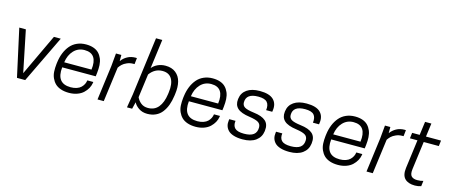

<svg xmlns="http://www.w3.org/2000/svg" viewBox="-48 -1429 4873 2069"><g transform="rotate(15 2388.5 -394.5)"><path d="M161.1 0 44.9 -529.8H118.2L212.9 -65.9L431.2 -529.8H507.8L252.9 0Z M976.6 -235.8H602.5Q583 -51.8 744.6 -51.8Q782.7 -51.8 812.3 -62Q841.8 -72.3 859.6 -89.6Q877.4 -106.9 887.5 -127Q897.5 -147 900.4 -169.9H967.3L965.3 -157.2Q960.4 -127 944.6 -98.1Q928.7 -69.3 902.3 -44.2Q876 -19 834.5 -3.9Q793 11.2 742.7 11.2Q690.9 11.2 651.1 -2.4Q611.3 -16.1 586.9 -40.3Q562.5 -64.5 547.6 -97.9Q532.7 -131.3 530.8 -170.9Q528.8 -210.4 533.7 -254.9L536.6 -276.9Q544.4 -335 564 -382.3Q583.5 -429.7 614 -465.6Q644.5 -501.5 689.2 -521.2Q733.9 -541 788.6 -541Q835.9 -541 872.3 -528.3Q908.7 -515.6 931.6 -491.9Q954.6 -468.3 968.5 -435.3Q982.4 -402.3 984.6 -362.1Q986.8 -321.8 981.4 -274.9ZM788.6 -478Q716.8 -478 668.9 -427.2Q621.1 -376.5 609.4 -293.9H913.6Q925.8 -383.3 894.8 -430.7Q863.8 -478 788.6 -478Z M1340.3 -541 1354.5 -540 1346.7 -471.2H1332.5Q1295.4 -471.2 1263.2 -457Q1231 -442.9 1212.9 -425.5Q1194.8 -408.2 1180.7 -387.2L1129.4 0H1059.6L1110.4 -386.2L1123.5 -529.8H1183.6V-460.9Q1209.5 -497.1 1249.3 -519Q1289.1 -541 1340.3 -541Z M1567.9 -799.8 1524.9 -474.1Q1549.3 -504.4 1588.4 -522.7Q1627.4 -541 1674.8 -541Q1745.1 -541 1789.6 -505.6Q1834 -470.2 1848.9 -411.1Q1863.8 -352.1 1853 -274.9L1850.1 -252.9Q1841.8 -193.4 1824.5 -146.5Q1807.1 -99.6 1779.3 -63.5Q1751.5 -27.3 1710 -8.1Q1668.5 11.2 1616.2 11.2Q1560.5 11.2 1520.8 -15.9Q1481 -43 1464.8 -77.1L1445.8 0H1388.2L1413.1 -149.9L1498 -799.8ZM1481 -138.2Q1496.6 -103 1528.1 -77.4Q1559.6 -51.8 1606.9 -51.8Q1680.2 -51.8 1722.9 -103.8Q1765.6 -155.8 1778.8 -251L1781.7 -272.9Q1794.9 -369.6 1763.4 -423.8Q1731.9 -478 1658.2 -478Q1572.3 -478 1516.1 -400.9Z M2389.6 -235.8H2015.6Q1996.1 -51.8 2157.7 -51.8Q2195.8 -51.8 2225.3 -62Q2254.9 -72.3 2272.7 -89.6Q2290.5 -106.9 2300.5 -127Q2310.5 -147 2313.5 -169.9H2380.4L2378.4 -157.2Q2373.5 -127 2357.7 -98.1Q2341.8 -69.3 2315.4 -44.2Q2289.1 -19 2247.6 -3.9Q2206.1 11.2 2155.8 11.2Q2104 11.2 2064.2 -2.4Q2024.4 -16.1 2000 -40.3Q1975.6 -64.5 1960.7 -97.9Q1945.8 -131.3 1943.8 -170.9Q1941.9 -210.4 1946.8 -254.9L1949.7 -276.9Q1957.5 -335 1977.1 -382.3Q1996.6 -429.7 2027.1 -465.6Q2057.6 -501.5 2102.3 -521.2Q2147 -541 2201.7 -541Q2249 -541 2285.4 -528.3Q2321.8 -515.6 2344.7 -491.9Q2367.7 -468.3 2381.6 -435.3Q2395.5 -402.3 2397.7 -362.1Q2399.9 -321.8 2394.5 -274.9ZM2201.7 -478Q2129.9 -478 2082 -427.2Q2034.2 -376.5 2022.5 -293.9H2326.7Q2338.9 -383.3 2307.9 -430.7Q2276.9 -478 2201.7 -478Z M2678.7 -51.8Q2750 -51.8 2784.7 -78.1Q2819.3 -104.5 2819.3 -158.2Q2819.3 -196.8 2790 -214.8Q2760.7 -232.9 2690.4 -243.2Q2593.3 -256.3 2553.7 -293.5Q2514.2 -330.6 2521.5 -393.1L2522.5 -400.9Q2530.8 -466.8 2584 -503.9Q2637.2 -541 2726.6 -541Q2835 -541 2880.9 -495.4Q2926.8 -449.7 2914.6 -372.1L2912.6 -358.9H2844.7Q2852.5 -418.5 2825.7 -448.2Q2798.8 -478 2726.6 -478Q2591.3 -478 2591.3 -377.9Q2591.3 -342.8 2620.1 -325.4Q2648.9 -308.1 2722.7 -298.8Q2814.9 -288.1 2856.7 -250.5Q2898.4 -212.9 2889.6 -143.1L2888.7 -134.8Q2879.9 -67.9 2825.9 -28.3Q2772 11.2 2678.7 11.2Q2621.6 11.2 2580.1 -1.7Q2538.6 -14.6 2516.8 -37.4Q2495.1 -60.1 2487.3 -87.9Q2479.5 -115.7 2484.4 -148.9L2486.3 -162.1H2555.7Q2548.3 -108.9 2576.2 -80.3Q2604 -51.8 2678.7 -51.8Z M3200.7 -51.8Q3272 -51.8 3306.6 -78.1Q3341.3 -104.5 3341.3 -158.2Q3341.3 -196.8 3312 -214.8Q3282.7 -232.9 3212.4 -243.2Q3115.2 -256.3 3075.7 -293.5Q3036.1 -330.6 3043.5 -393.1L3044.4 -400.9Q3052.7 -466.8 3106 -503.9Q3159.2 -541 3248.5 -541Q3356.9 -541 3402.8 -495.4Q3448.7 -449.7 3436.5 -372.1L3434.6 -358.9H3366.7Q3374.5 -418.5 3347.7 -448.2Q3320.8 -478 3248.5 -478Q3113.3 -478 3113.3 -377.9Q3113.3 -342.8 3142.1 -325.4Q3170.9 -308.1 3244.6 -298.8Q3336.9 -288.1 3378.7 -250.5Q3420.4 -212.9 3411.6 -143.1L3410.6 -134.8Q3401.9 -67.9 3347.9 -28.3Q3293.9 11.2 3200.7 11.2Q3143.6 11.2 3102.1 -1.7Q3060.5 -14.6 3038.8 -37.4Q3017.1 -60.1 3009.3 -87.9Q3001.5 -115.7 3006.3 -148.9L3008.3 -162.1H3077.6Q3070.3 -108.9 3098.1 -80.3Q3126 -51.8 3200.7 -51.8Z M3977.5 -235.8H3603.5Q3584 -51.8 3745.6 -51.8Q3783.7 -51.8 3813.2 -62Q3842.8 -72.3 3860.6 -89.6Q3878.4 -106.9 3888.4 -127Q3898.4 -147 3901.4 -169.9H3968.3L3966.3 -157.2Q3961.4 -127 3945.6 -98.1Q3929.7 -69.3 3903.3 -44.2Q3877 -19 3835.4 -3.9Q3793.9 11.2 3743.7 11.2Q3691.9 11.2 3652.1 -2.4Q3612.3 -16.1 3587.9 -40.3Q3563.5 -64.5 3548.6 -97.9Q3533.7 -131.3 3531.7 -170.9Q3529.8 -210.4 3534.7 -254.9L3537.6 -276.9Q3545.4 -335 3564.9 -382.3Q3584.5 -429.7 3615 -465.6Q3645.5 -501.5 3690.2 -521.2Q3734.9 -541 3789.6 -541Q3836.9 -541 3873.3 -528.3Q3909.7 -515.6 3932.6 -491.9Q3955.6 -468.3 3969.5 -435.3Q3983.4 -402.3 3985.6 -362.1Q3987.8 -321.8 3982.4 -274.9ZM3789.6 -478Q3717.8 -478 3669.9 -427.2Q3622.1 -376.5 3610.4 -293.9H3914.6Q3926.8 -383.3 3895.8 -430.7Q3864.7 -478 3789.6 -478Z M4341.3 -541 4355.5 -540 4347.7 -471.2H4333.5Q4296.4 -471.2 4264.2 -457Q4231.9 -442.9 4213.9 -425.5Q4195.8 -408.2 4181.6 -387.2L4130.4 0H4060.5L4111.3 -386.2L4124.5 -529.8H4184.6V-460.9Q4210.4 -497.1 4250.2 -519Q4290 -541 4341.3 -541Z M4582 -529.8H4750L4742.2 -466.8H4573.7L4532.7 -154.8Q4524.9 -96.2 4546.1 -74Q4567.4 -51.8 4611.8 -51.8Q4650.9 -51.8 4678.7 -61L4670.9 0Q4637.2 11.2 4602.1 11.2Q4526.4 11.2 4488.8 -27.3Q4451.2 -65.9 4461.9 -147.9L4503.9 -466.8H4419.9L4427.7 -529.8H4511.7L4531.7 -680.2H4602.1Z"/></g></svg>

Font: Cooper Hewitt
Style: Book Italic
Weight: 706
Designer: Village Type and Design LLC
Foundry: Cooper Hewitt Smithsonian Design Museum
Version: 1.000